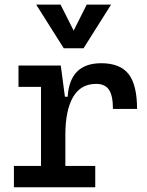

<svg xmlns="http://www.w3.org/2000/svg" viewBox="-20 -796 626 816"><path d="M257.8 -222.7V-90.8H384.8V0H39.1V-90.8H154.3V-426.8H58.6V-517.6H238.3L255.9 -384.8H267.6Q276.4 -527.3 410.2 -527.3Q490.2 -527.3 526.4 -481.4Q562.5 -435.5 562.5 -333H460Q460 -389.6 443.1 -414.6Q426.3 -439.5 388.7 -439.5Q322.8 -439.5 290.3 -383.1Q257.8 -326.7 257.8 -222.7ZM251 -590.8 133.8 -776.4H237.3L293 -666L348.6 -776.4H452.1L335 -590.8Z"/></svg>

Font: Cascadia Code NF
Style: Regular
Weight: 400
Monospace: yes
Designer: Aaron Bell
Foundry: Saja Typeworks
Version: Version 2404.023; ttfautohint (v1.8.4)